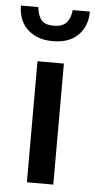

<svg xmlns="http://www.w3.org/2000/svg" viewBox="-57 -714 371 746"><g transform="rotate(5 128.5 -341.0)"><path d="M77 0V-472H180V0ZM62 -682Q65 -651 78.5 -633Q92 -615 129 -615Q161 -615 177 -632.5Q193 -650 196 -682H263Q263 -626 228.5 -590.5Q194 -555 129 -555Q93 -555 67.5 -566Q42 -577 25.5 -594.5Q9 -612 1.5 -635Q-6 -658 -6 -682Z"/></g></svg>

Font: Mukta Mahee Medium
Style: Regular
Weight: 500
Designer: Shuchita Grover, Noopur Datye, Girish Dalvi, Yashodeep Gholap
Foundry: Ek Type
Version: Version 2.538;PS 1.000;hotconv 16.6.51;makeotf.lib2.5.65220;